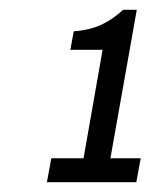

<svg xmlns="http://www.w3.org/2000/svg" viewBox="-20 -813 309 393"><path d="M76 -440 85 -489H151L190 -711H124L131 -749Q148 -750 165.5 -754.5Q183 -759 200 -769Q217 -779 232 -793H260L206 -489H268L259 -440Z"/></svg>

Font: Archivo Condensed
Style: Italic
Weight: 400
Width: 3
Italic angle: -10°
Designer: Hector Gatti
Foundry: Omnibus-Type
Version: Version 2.001